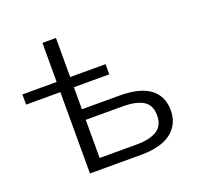

<svg xmlns="http://www.w3.org/2000/svg" viewBox="-123 -840 1008 974"><g transform="rotate(-20 381.0 -352.5)"><path d="M202 0V-439H17V-494H202V-705H275V-494H466V-439H275V-320H479Q588 -320 642.5 -279Q697 -238 697 -161Q697 -111 671.5 -74.5Q646 -38 598 -19Q550 0 479 0ZM275 -57H474Q547 -57 585 -81.5Q623 -106 623 -161Q623 -216 585.5 -239.5Q548 -263 474 -263H275Z"/></g></svg>

Font: Nunito Sans 7pt SemiExpanded Light
Style: Regular
Weight: 300
Width: 6
Designer: Vernon Adams
Foundry: Vernon Adams
Version: Version 3.101;gftools[0.9.27]